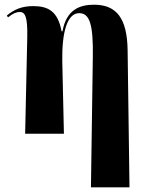

<svg xmlns="http://www.w3.org/2000/svg" viewBox="-20 -569 633 817"><path d="M367 228H531L523 -356C521 -491 476 -549 380 -549C317 -549 262 -526 246 -436H242C226 -523 183 -543 121 -543C73 -543 41 -529 9 -503L14 -495C36 -513 51 -518 64 -518C86 -518 98 -500 96 -410L87 0H252L245 -308C243 -433 266 -513 317 -513C362 -513 377 -464 375 -327Z"/></svg>

Font: Noto Serif Display Condensed ExtraBold
Style: Regular
Weight: 800
Width: 3
Designer: Monotype Design Team
Foundry: Monotype Imaging Inc.
Version: Version 2.009